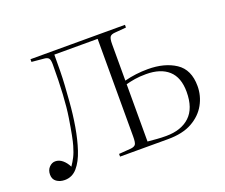

<svg xmlns="http://www.w3.org/2000/svg" viewBox="-92 -648 938 800"><g transform="rotate(-20 377.0 -248.0)"><path d="M71 13Q50 13 35 2.5Q20 -8 20 -29Q20 -49 32 -61.5Q44 -74 59 -74Q76 -74 90.5 -62Q105 -50 115 -30Q126 -46 135 -63.5Q144 -81 152 -109Q161 -139 174.5 -224.5Q188 -310 188 -457Q188 -478 182 -484.5Q176 -491 162 -492L108 -497V-509H527V-497L479 -493Q460 -492 454.5 -483.5Q449 -475 449 -452V-290Q499 -303 553 -303Q627 -303 675.5 -271Q724 -239 724 -166Q724 -123 703 -85Q682 -47 640 -23.5Q598 0 533 0H320V-12L374 -16Q390 -18 395 -26Q400 -34 400 -60V-493H208Q208 -453 207.5 -420.5Q207 -388 205 -357Q203 -326 200 -287Q196 -233 187 -180Q178 -127 163.5 -83Q149 -39 126.5 -13Q104 13 71 13ZM530 -15Q597 -15 635 -50.5Q673 -86 673 -159Q673 -223 638 -254.5Q603 -286 539 -286Q510 -286 489 -282.5Q468 -279 449 -274V-20Q472 -18 490 -16.5Q508 -15 530 -15Z"/></g></svg>

Font: Literata 72pt ExtraLight
Style: Regular
Weight: 200
Designer: Latin by Veronika Burian and Jose Scaglione. Greek by Irene Vlachou. Cyrillic by Vera Evstafieva.
Foundry: TypeTogether
Version: Version 3.002